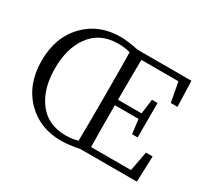

<svg xmlns="http://www.w3.org/2000/svg" viewBox="-150 -975 1312 1221"><g transform="rotate(30 506.0 -365.0)"><path d="M415 16Q260 16 160 -85Q55 -191 55 -365Q55 -539 160 -645Q260 -746 415 -746Q467 -746 549 -729H944L950 -541H901L874 -685H602Q600 -591 600 -391H773L787 -499H828V-246H787L774 -351H600Q600 -142 602 -45H895L922 -189H971L964 0H549Q472 16 415 16ZM423 -28Q474 -28 513 -40Q515 -137 515 -337V-392Q515 -592 513 -690Q473 -701 423 -701Q287 -701 216 -598Q153 -508 153 -364.5Q153 -221 216 -131Q287 -28 423 -28Z"/></g></svg>

Font: Cactus Classical Serif
Style: Regular
Weight: 400
Designer: Henry Chan (via Glyphwiki)、田海東、宇文滿月
Foundry: Moonlit Owen
Version: Version 1.000